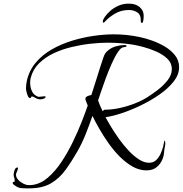

<svg xmlns="http://www.w3.org/2000/svg" viewBox="-20 -904 1006 1057"><path d="M126 133Q115 133 100 132Q85 131 76 126Q72 123 61 116.5Q50 110 50 104Q50 97 55.5 97.5Q61 98 61 90Q61 82 58 74Q55 66 55 58Q55 49 60 33.5Q65 18 76 18Q79 18 79 21Q79 29 73.5 40Q68 51 68 58Q68 72 79.5 85Q91 98 107.5 106.5Q124 115 137 115Q142 115 148 115Q154 115 159 114Q204 108 244 73.5Q284 39 318 -12Q352 -63 380 -120.5Q408 -178 429 -231.5Q450 -285 463 -323Q461 -328 455.5 -341.5Q450 -355 450 -359Q450 -370 462.5 -375Q475 -380 483 -381Q500 -432 515.5 -483Q531 -534 548 -584Q553 -600 559 -609.5Q565 -619 578 -629Q596 -643 620 -649.5Q644 -656 666 -656Q668 -656 672.5 -655Q677 -654 677 -651Q677 -647 670 -645.5Q663 -644 661 -644Q647 -644 629.5 -618Q612 -592 594.5 -552.5Q577 -513 561.5 -471Q546 -429 535 -396Q524 -363 520 -351Q525 -336 531.5 -321Q538 -306 545 -292Q547 -294 550.5 -297Q554 -300 557 -300Q595 -300 637.5 -309Q680 -318 721 -334Q762 -350 793 -370Q817 -385 848.5 -409Q880 -433 903 -462.5Q926 -492 926 -524Q926 -557 901.5 -580.5Q877 -604 841 -620Q805 -636 768.5 -645.5Q732 -655 707 -659Q673 -664 639.5 -666.5Q606 -669 572 -669Q531 -669 480 -663.5Q429 -658 376 -645.5Q323 -633 276 -611Q229 -589 195 -555.5Q161 -522 149 -475Q146 -462 146 -448Q146 -423 156 -401.5Q166 -380 191 -371H194Q202 -371 209.5 -372.5Q217 -374 224 -374Q225 -374 228 -373.5Q231 -373 231 -371Q231 -364 220 -360.5Q209 -357 204 -357Q187 -357 175 -365Q163 -373 156 -373Q155 -373 154 -372.5Q153 -372 153 -372Q151 -370 150 -367Q149 -364 145 -364Q139 -364 134 -374.5Q129 -385 126 -398Q123 -411 123 -416Q123 -437 128 -460Q141 -517 177.5 -560Q214 -603 266 -632.5Q318 -662 377 -680Q436 -698 495.5 -706.5Q555 -715 606 -715Q679 -715 749 -700Q779 -694 816 -681Q853 -668 887 -648Q921 -628 943.5 -599.5Q966 -571 966 -534Q966 -493 935.5 -454.5Q905 -416 856.5 -382.5Q808 -349 752.5 -322.5Q697 -296 646 -279.5Q595 -263 561 -259Q572 -238 591 -206.5Q610 -175 634.5 -140.5Q659 -106 687 -76Q715 -46 744 -27Q773 -8 800 -8Q824 -8 839 -22Q854 -36 863.5 -56.5Q873 -77 878 -96Q880 -104 881.5 -113Q883 -122 885 -129H887Q889 -129 889 -124Q890 -120 890 -114Q890 -104 887 -93Q884 -78 883 -63Q882 -48 877 -34Q866 -3 843.5 15.5Q821 34 787 34Q747 34 710 13Q673 -8 639.5 -41.5Q606 -75 577.5 -115.5Q549 -156 526.5 -195.5Q504 -235 489 -266Q472 -217 452.5 -167.5Q433 -118 407 -72Q375 -16 341 31Q307 78 260 105.5Q213 133 140 133ZM689 -884Q727 -884 749 -865Q771 -846 771 -818Q771 -800 768.5 -789Q766 -778 762 -778Q755 -778 755 -787Q757 -821 737 -835Q717 -849 690 -849Q646 -849 611.5 -828Q577 -807 557 -784Q552 -779 550 -779Q546 -779 546 -786Q546 -795 557 -811Q568 -827 587 -844Q606 -861 632 -872.5Q658 -884 689 -884Z"/></svg>

Font: Beau Rivage
Style: Regular
Weight: 400
Designer: Robert E. Leuschke
Foundry: Robert E. Leuschke
Version: Version 1.010; ttfautohint (v1.8.3)